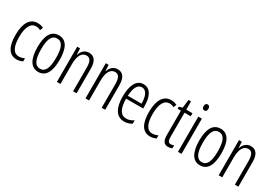

<svg xmlns="http://www.w3.org/2000/svg" viewBox="30 -1617 3570 2513"><g transform="rotate(30 1815.5 -361.0)"><path d="M217 10C245 10 281 2 306 -12V-59C278 -46 250 -38 223 -38C138 -38 100 -122 100 -262C100 -416 146 -494 226 -494C248 -494 271 -488 292 -476L310 -521C285 -535 257 -542 222 -542C107 -542 45 -441 45 -261C45 -88 101 10 217 10Z M710 -267C710 -443 656 -542 543 -542C428 -542 374 -445 374 -268C374 -91 431 10 543 10C656 10 710 -90 710 -267ZM429 -268C429 -416 462 -494 543 -494C624 -494 656 -413 656 -267C656 -112 621 -38 543 -38C464 -38 429 -117 429 -268Z M998 -542C932 -542 892 -496 873 -440H870L865 -532H822V0H876V-295C876 -431 919 -494 989 -494C1040 -494 1067 -452 1067 -357V0H1120V-370C1120 -488 1077 -542 998 -542Z M1430 -542C1364 -542 1324 -496 1305 -440H1302L1297 -532H1254V0H1308V-295C1308 -431 1351 -494 1421 -494C1472 -494 1499 -452 1499 -357V0H1552V-370C1552 -488 1509 -542 1430 -542Z M1823 -542C1716 -542 1663 -438 1663 -265C1663 -102 1716 10 1842 10C1885 10 1923 -2 1956 -23V-74C1919 -49 1883 -37 1846 -37C1759 -37 1717 -115 1716 -263H1974V-305C1974 -432 1931 -542 1823 -542ZM1823 -496C1895 -496 1925 -410 1924 -307H1717C1723 -435 1761 -496 1823 -496Z M2234 10C2262 10 2298 2 2323 -12V-59C2295 -46 2267 -38 2240 -38C2155 -38 2117 -122 2117 -262C2117 -416 2163 -494 2243 -494C2265 -494 2288 -488 2309 -476L2327 -521C2302 -535 2274 -542 2239 -542C2124 -542 2062 -441 2062 -261C2062 -88 2118 10 2234 10Z M2519 -38C2480 -38 2470 -67 2470 -126V-486H2564V-532H2470V-657H2432L2417 -532L2366 -517V-486H2416V-123C2416 -35 2439 10 2505 10C2530 10 2549 5 2566 -3V-49C2553 -43 2536 -38 2519 -38Z M2680 -732C2655 -732 2643 -713 2643 -686C2643 -659 2656 -640 2680 -640C2703 -640 2716 -658 2716 -686C2716 -713 2705 -732 2680 -732ZM2706 -532H2652V0H2706Z M3155 -267C3155 -443 3101 -542 2988 -542C2873 -542 2819 -445 2819 -268C2819 -91 2876 10 2988 10C3101 10 3155 -90 3155 -267ZM2874 -268C2874 -416 2907 -494 2988 -494C3069 -494 3101 -413 3101 -267C3101 -112 3066 -38 2988 -38C2909 -38 2874 -117 2874 -268Z M3443 -542C3377 -542 3337 -496 3318 -440H3315L3310 -532H3267V0H3321V-295C3321 -431 3364 -494 3434 -494C3485 -494 3512 -452 3512 -357V0H3565V-370C3565 -488 3522 -542 3443 -542Z"/></g></svg>

Font: Noto Sans Arabic ExtCond Light
Style: Regular
Weight: 300
Width: 2
Designer: Monotype Design Team, Nadine Chahine, Nizar Qandah and Khaled Hosny
Foundry: Monotype Imaging Inc.
Version: Version 2.012